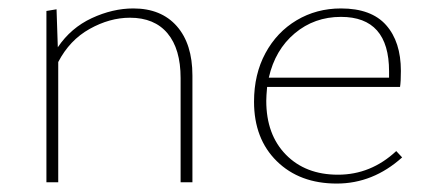

<svg xmlns="http://www.w3.org/2000/svg" viewBox="-20 -432 1024 455"><path d="M436 -253V0H408V-247Q408 -316 377 -353Q346 -390 288 -390Q240 -390 192.5 -363.5Q145 -337 118 -285V0H90V-406L114 -410L117 -320Q148 -366 197.5 -389Q247 -412 296 -412Q362 -412 399 -370Q436 -328 436 -253Z M933 -59Q864 3 778 3Q690 3 636 -50Q582 -103 582 -191Q582 -256 609 -306Q636 -356 683 -384Q730 -412 788 -412Q860 -412 895 -372.5Q930 -333 930 -264Q930 -238 928 -226H613Q611 -204 611 -193Q611 -113 657.5 -65.5Q704 -18 781 -18Q859 -18 919 -74ZM617 -248H902V-263Q902 -392 788 -392Q725 -392 678.5 -353Q632 -314 617 -248Z"/></svg>

Font: Ysabeau Infant Extralight
Style: Regular
Weight: 200
Designer: Christian Thalmann (Catharsis Fonts)
Version: Version 0.003